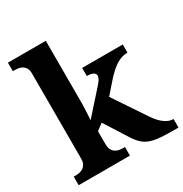

<svg xmlns="http://www.w3.org/2000/svg" viewBox="-175 -895 985 1031"><g transform="rotate(-30 318.0 -380.0)"><path d="M636.2 0H622.1Q567.4 0 530.3 -2.4Q493.2 -4.9 466.3 -13.7Q439.5 -22.5 419.9 -40.3Q400.4 -58.1 380.9 -88.9L292 -229L252 -199.2V-118.2Q252 -96.7 259 -84Q266.1 -71.3 276.6 -64.5Q287.1 -57.6 299.8 -55.4Q312.5 -53.2 323.2 -53.2H335V0H17.1V-53.2H28.8Q40 -53.2 52.5 -55.4Q64.9 -57.6 75.4 -64.5Q85.9 -71.3 93 -84Q100.1 -96.7 100.1 -118.2V-646Q100.1 -666 93 -678Q85.9 -689.9 75.2 -696.5Q64.5 -703.1 52 -705.1Q39.6 -707 28.8 -707H17.1V-759.8H252V-374Q252 -360.4 251.2 -342.5Q250.5 -324.7 249.5 -308.6Q248 -289.6 247.1 -270L373 -411.1Q389.6 -429.7 394.8 -440.7Q399.9 -451.7 399.9 -459Q399.9 -471.7 386.5 -478.8Q373 -485.8 348.1 -485.8V-536.1H600.1V-485.8Q565.4 -485.8 532 -465.6Q498.5 -445.3 459 -400.9L396 -329.1L528.8 -130.9Q555.2 -91.3 582 -72.3Q608.9 -53.2 632.8 -53.2H636.2Z"/></g></svg>

Font: Droids
Style: b
Weight: 700
Foundry: Ascender Corporation
Version: Version 1.00 build 113